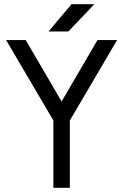

<svg xmlns="http://www.w3.org/2000/svg" viewBox="-20 -890 583 910"><path d="M210 -741H304L427 -870H319ZM9 -700 233 -319V0H311V-319L535 -700H442L272 -409L102 -700Z"/></svg>

Font: Unageo
Style: Regular
Weight: 400
Designer: Richard Sepsi
Foundry: Richard Sepsi
Version: Version 2.000